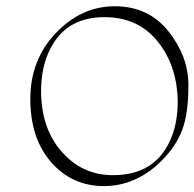

<svg xmlns="http://www.w3.org/2000/svg" viewBox="-20 -566 631 623"><path d="M503.9 -43.9Q421.4 37.6 317.9 37.8Q214.4 38.1 146.5 -39.1Q78.6 -116.2 78.4 -243.9Q78.1 -371.6 161.1 -458.7Q244.1 -545.9 353 -545.7Q461.9 -545.4 526.4 -464.6Q590.8 -383.8 591.3 -291.5Q591.8 -199.2 571.3 -144.8Q550.8 -90.3 503.9 -43.9ZM346.2 2.4Q490.2 2.4 538.1 -125Q556.6 -173.3 556.6 -235.4Q555.7 -351.1 492.2 -430.7Q428.7 -510.3 319.3 -510.3Q179.2 -510.7 130.9 -379.4Q113.3 -330.6 113.3 -269.5Q113.8 -149.4 180.4 -73.5Q247.1 2.4 346.2 2.4Z"/></svg>

Font: ML-NILA06
Style: Regular
Weight: 400
Designer: CLT@C-DIT
Version: Version ML-NILA06 1.0